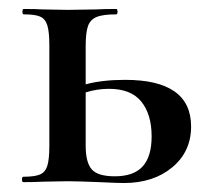

<svg xmlns="http://www.w3.org/2000/svg" viewBox="-20 -406 467 428"><path d="M406 -124Q406 -68 364 -33Q322 2 256 2Q243 2 201 0Q151 -2 131 -2L75 -1Q60 0 32 0Q29 0 29 -6Q29 -12 32 -12Q57 -12 69 -17Q81 -22 85.5 -36.5Q90 -51 90 -81V-305Q90 -335 85.5 -349.5Q81 -364 69.5 -369Q58 -374 33 -374Q30 -374 30 -380Q30 -386 33 -386Q60 -386 75 -385L131 -384L194 -385Q210 -386 239 -386Q242 -386 242 -380Q242 -374 239 -374Q209 -374 195 -368Q181 -362 176 -347.5Q171 -333 171 -303V-218Q208 -228 259 -228Q406 -228 406 -124ZM318 -102Q318 -151 295 -179.5Q272 -208 223 -208Q196 -208 171 -200V-81Q171 -44 184.5 -28.5Q198 -13 236 -13Q278 -13 298 -35Q318 -57 318 -102Z"/></svg>

Font: Cormorant Garamond SemiBold
Style: Regular
Weight: 600
Designer: Christian Thalmann (Catharsis Fonts)
Version: Version 3.000